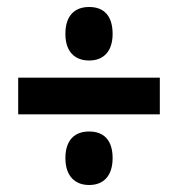

<svg xmlns="http://www.w3.org/2000/svg" viewBox="-20 -627 510 549"><path d="M235 -454C276 -454 302 -480 302 -530C302 -582 277 -607 235 -607C193 -607 167 -582 167 -530C167 -479 194 -454 235 -454ZM32 -300H437V-405H32ZM235 -98C276 -98 302 -124 302 -175C302 -226 277 -251 235 -251C193 -251 167 -226 167 -175C167 -124 194 -98 235 -98Z"/></svg>

Font: Noto Sans Tamil ExtraCondensed
Style: Bold
Weight: 700
Width: 2
Designer: Jelle Bosma - Monotype Design Team
Foundry: Monotype Imaging Inc.
Version: Version 2.004